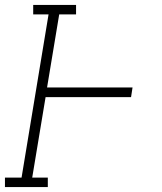

<svg xmlns="http://www.w3.org/2000/svg" viewBox="-35 -755 655 775"><path d="M-15 0V-38H52L161 -697H99V-735H272V-697H204L155 -402H500L494 -363H149L95 -38H158V0Z"/></svg>

Font: Iosevka Etoile XLtObl
Style: Regular
Weight: 200
Italic angle: -9°
Designer: Belleve Invis
Foundry: Belleve Invis
Version: Version 15.5.2; ttfautohint (v1.8.4)